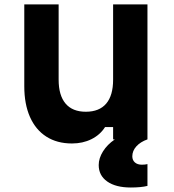

<svg xmlns="http://www.w3.org/2000/svg" viewBox="-20 -633 790 872"><path d="M649.7 0H493.7V-55.9H457.1Q434.8 -20.6 395.4 -1Q356.1 18.6 306.8 18.6Q239.1 18.6 190.6 -12.4Q142 -43.3 116.1 -101.8Q90.3 -160.2 90.3 -241.1V-613.1H246.3V-271.1Q246.3 -200 277.7 -162.7Q309.1 -125.5 369.7 -125.5Q430.8 -125.5 462.3 -162.4Q493.7 -199.3 493.7 -271.1V-613.1H649.7ZM428.3 116.7Q428.3 85.7 447.8 54.5Q467.3 23.3 501.7 0L574 -3.3L649.7 0Q617.6 11.4 599.2 31.8Q580.9 52.2 580.9 76.9Q580.9 94.3 592.5 104.6Q604.2 115 624.3 115Q639 115 649.7 112.3V211.3Q620.5 218.6 574 218.6Q505.8 218.6 467 191.3Q428.3 164 428.3 116.7Z"/></svg>

Font: Martian Mono Custom sWd Rg
Style: Regular
Weight: 400
Width: 6
Monospace: yes
Designer: Alex Havermale
Foundry: Evil Martians
Version: Version 1.000